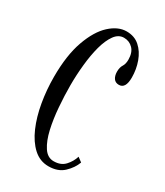

<svg xmlns="http://www.w3.org/2000/svg" viewBox="-143 -589 568 661"><g transform="rotate(30 141.5 -258.5)"><path d="M160 10Q126 10 100.2 -13.5Q74.5 -37 57.2 -76.8Q40 -116.5 31.5 -165.8Q23 -215 23 -266.5Q23 -352.5 43.8 -410.5Q64.5 -468.5 96.5 -497.8Q128.5 -527 162 -527Q193.5 -527 214.2 -508.5Q235 -490 245.8 -460.2Q256.5 -430.5 256.5 -398Q256.5 -354 230 -354Q216 -354 209 -364.2Q202 -374.5 202 -390.5Q202 -407.5 208.8 -418Q215.5 -428.5 215.5 -445Q215.5 -473.5 201 -488.5Q186.5 -503.5 165 -503.5Q143.5 -503.5 128.5 -482.8Q113.5 -462 104.2 -427.8Q95 -393.5 90.8 -352Q86.5 -310.5 86.5 -269.5Q86.5 -228.5 90 -183.8Q93.5 -139 102.2 -100.5Q111 -62 126.8 -38Q142.5 -14 167 -14Q195.5 -14 211.5 -31.5Q227.5 -49 234 -70.5L251.5 -57.5Q242.5 -32.5 220 -11.2Q197.5 10 160 10Z"/></g></svg>

Font: Imbue 50pt Light
Style: Regular
Weight: 300
Designer: Tyler Finck
Foundry: Etcetera Type Company
Version: Version 1.102; ttfautohint (v1.8.3)